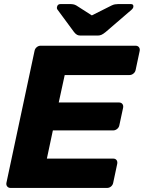

<svg xmlns="http://www.w3.org/2000/svg" viewBox="-20 -925 708 945"><path d="M32.1 0Q21.5 0 15.6 -7.2Q9.6 -14.5 11.6 -25.1L150 -674.5Q152 -685.5 160.8 -692.8Q169.5 -700 180.1 -700H647Q658 -700 663.7 -692.8Q669.5 -685.5 667.5 -674.5L647.6 -580.8Q645.6 -570.1 636.7 -562.9Q627.9 -555.6 616.9 -555.6H298.5L269.1 -420.6H565.5Q576.5 -420.6 582.2 -413.4Q588 -406.1 586 -395.1L567.4 -308.3Q565.4 -297.6 556.5 -290.4Q547.6 -283.1 536.6 -283.1H240.2L210.7 -144.4H537.1Q548.1 -144.4 553.6 -137.1Q559 -129.9 557 -118.9L537.1 -25.1Q535.1 -14.5 526.6 -7.2Q518 0 507 0ZM376 -750Q366.5 -750 359.5 -753.6Q352.5 -757.1 344.5 -767.1L263.4 -877.1Q258.6 -882.9 260.6 -890.9Q263.3 -905 278.1 -905H325Q333.5 -905 340.9 -903.6Q348.4 -902.2 355.7 -898L432 -849.2L529.2 -898Q538 -902.2 545.7 -903.6Q553.5 -905 562 -905H624.1Q638.2 -905 636.4 -891.2Q635.1 -883.6 628 -877.5L499.7 -767.1Q487.4 -757.1 479.1 -753.6Q470.9 -750 461 -750Z"/></svg>

Font: Rubik Light
Style: Italic
Weight: 300
Italic angle: -12°
Designer: Hubert and Fischer
Foundry: Hubert and Fischer
Version: Version 2.300;gftools[0.9.30]